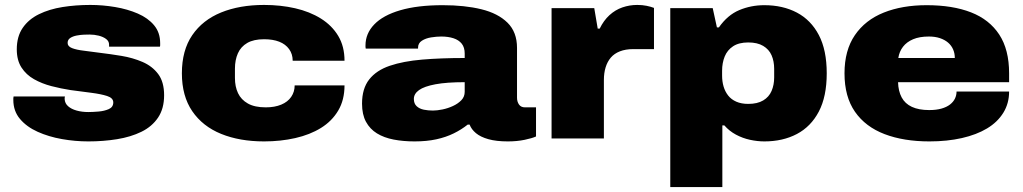

<svg xmlns="http://www.w3.org/2000/svg" viewBox="-20 -561 4145 778"><path d="M338 12Q284 12 230.5 2.5Q177 -7 132.5 -27Q88 -47 61 -79Q34 -111 34 -156Q34 -159 34 -162.5Q34 -166 35 -170H243Q242 -167 242 -164Q242 -161 242 -159Q243 -142 256 -130.5Q269 -119 290.5 -113Q312 -107 338 -107Q355 -107 379 -109Q403 -111 421 -119Q439 -127 439 -146Q439 -164 414 -172Q389 -180 350 -185Q311 -190 266 -196Q227 -202 188.5 -212Q150 -222 118 -240Q86 -258 67 -287.5Q48 -317 48 -361Q48 -413 72 -448Q96 -483 138 -503.5Q180 -524 233.5 -532.5Q287 -541 346 -541Q396 -541 446.5 -532.5Q497 -524 538.5 -506Q580 -488 604.5 -458.5Q629 -429 629 -386Q629 -383 629 -378.5Q629 -374 628 -372H422V-380Q422 -394 410 -403Q398 -412 380 -416.5Q362 -421 343 -421Q335 -421 320.5 -420.5Q306 -420 290.5 -417Q275 -414 264.5 -407Q254 -400 254 -387Q254 -373 272 -366Q290 -359 320 -355.5Q350 -352 385 -347Q427 -342 472.5 -334.5Q518 -327 557.5 -310Q597 -293 621 -261Q645 -229 645 -175Q645 -121 620.5 -84.5Q596 -48 553 -27Q510 -6 454.5 3Q399 12 338 12Z M1050 12Q951 12 876 -18.5Q801 -49 759 -110.5Q717 -172 717 -264Q717 -357 759 -418.5Q801 -480 876 -510.5Q951 -541 1050 -541Q1117 -541 1176 -527.5Q1235 -514 1280 -486Q1325 -458 1350.5 -415.5Q1376 -373 1376 -315H1166Q1166 -342 1151.5 -362Q1137 -382 1111.5 -392Q1086 -402 1050 -402Q1008 -402 982 -387Q956 -372 944 -345Q932 -318 932 -283V-245Q932 -210 944.5 -183.5Q957 -157 984.5 -141.5Q1012 -126 1057 -126Q1093 -126 1119.5 -137Q1146 -148 1160 -168.5Q1174 -189 1174 -215H1376Q1376 -156 1350.5 -113Q1325 -70 1280.5 -42.5Q1236 -15 1176.5 -1.5Q1117 12 1050 12Z M1660 12Q1614 12 1575 4.5Q1536 -3 1507.5 -20.5Q1479 -38 1463 -67.5Q1447 -97 1447 -141Q1447 -202 1476 -239Q1505 -276 1559.5 -294.5Q1614 -313 1690.5 -319.5Q1767 -326 1863 -326V-344Q1863 -369 1851 -384Q1839 -399 1817.5 -406Q1796 -413 1768 -413Q1749 -413 1727 -409.5Q1705 -406 1689.5 -396Q1674 -386 1674 -368V-364H1462Q1461 -368 1461 -370.5Q1461 -373 1461 -377Q1461 -425 1496.5 -462Q1532 -499 1602 -519.5Q1672 -540 1774 -540Q1863 -540 1930.5 -523.5Q1998 -507 2036.5 -469Q2075 -431 2075 -367V-165Q2075 -149 2083 -137.5Q2091 -126 2107 -126H2152V-8Q2137 -1 2106 5.5Q2075 12 2038 12Q1991 12 1959 3Q1927 -6 1908.5 -21.5Q1890 -37 1883 -56H1875Q1850 -36 1818.5 -20.5Q1787 -5 1748 3.5Q1709 12 1660 12ZM1734 -113Q1751 -113 1773 -117.5Q1795 -122 1815.5 -131.5Q1836 -141 1849.5 -155Q1863 -169 1863 -189V-228Q1790 -228 1744.5 -219.5Q1699 -211 1678 -196Q1657 -181 1657 -160Q1657 -141 1668.5 -130.5Q1680 -120 1697.5 -116.5Q1715 -113 1734 -113Z M2215 0V-528H2388L2402 -445H2410Q2426 -478 2449.5 -499.5Q2473 -521 2502 -531Q2531 -541 2562 -541Q2583 -541 2600 -537.5Q2617 -534 2630 -529V-362H2546Q2515 -362 2492 -353Q2469 -344 2455 -327.5Q2441 -311 2434 -288Q2427 -265 2427 -237V0Z M2696 197V-528H2868L2885 -450H2893Q2928 -500 2975.5 -520Q3023 -540 3077 -540Q3152 -540 3209 -510Q3266 -480 3298 -419Q3330 -358 3330 -264Q3330 -170 3298 -109Q3266 -48 3209 -18Q3152 12 3077 12Q3049 12 3019 5.5Q2989 -1 2962 -15.5Q2935 -30 2915 -53H2907V197ZM3012 -140Q3049 -140 3072.5 -154Q3096 -168 3106.5 -192.5Q3117 -217 3117 -247V-282Q3117 -313 3106.5 -337Q3096 -361 3072.5 -375Q3049 -389 3012 -389Q2974 -389 2950.5 -373.5Q2927 -358 2916.5 -332Q2906 -306 2906 -274V-255Q2906 -231 2912 -210.5Q2918 -190 2930.5 -174Q2943 -158 2963.5 -149Q2984 -140 3012 -140Z M3746 12Q3642 12 3564.5 -17.5Q3487 -47 3444.5 -108Q3402 -169 3402 -264Q3402 -357 3444 -418.5Q3486 -480 3561 -510Q3636 -540 3735 -540Q3840 -540 3914.5 -511Q3989 -482 4029 -421Q4069 -360 4069 -264V-228H3619Q3620 -192 3633.5 -166.5Q3647 -141 3675 -128Q3703 -115 3745 -115Q3774 -115 3795 -121Q3816 -127 3829.5 -137.5Q3843 -148 3849.5 -161.5Q3856 -175 3856 -190H4069Q4069 -142 4045.5 -104Q4022 -66 3979.5 -40.5Q3937 -15 3877.5 -1.5Q3818 12 3746 12ZM3620 -326H3849Q3849 -345 3842 -361Q3835 -377 3821.5 -388.5Q3808 -400 3788.5 -406.5Q3769 -413 3744 -413Q3706 -413 3680 -402Q3654 -391 3639 -371.5Q3624 -352 3620 -326Z"/></svg>

Font: Archivo SemiBold SemiExpanded Black
Style: Regular
Weight: 900
Width: 6
Version: Version 2.001